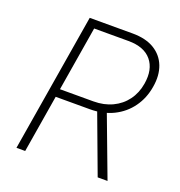

<svg xmlns="http://www.w3.org/2000/svg" viewBox="-131 -839 888 949"><g transform="rotate(20 312.5 -364.0)"><path d="M59.6 0 180.2 -727.5H405.8Q475.1 -727.5 520 -700.4Q564.9 -673.3 583.5 -625.2Q602.1 -577.1 591.3 -514.2Q581.1 -451.7 546.6 -404.1Q512.2 -356.4 458.3 -329.8Q404.3 -303.2 335.4 -303.2H134.8L141.6 -345.7H338.4Q393.6 -345.7 437.5 -366.5Q481.4 -387.2 509.5 -425.3Q537.6 -463.4 545.9 -514.2Q559.1 -592.8 520.5 -639.2Q481.9 -685.5 399.4 -685.5H218.8L105.5 0ZM486.8 0 363.8 -330.1H414.6L538.6 0Z"/></g></svg>

Font: Inter ExtraLight
Style: Italic
Weight: 250
Italic angle: -9.3988°
Designer: Rasmus Andersson
Foundry: rsms
Version: Version 4.001;git-66647c0bb